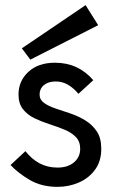

<svg xmlns="http://www.w3.org/2000/svg" viewBox="-20 -721 440 747"><path d="M204 6Q142 6 96.5 -20.5Q51 -47 21 -79L79 -133Q103 -102 134 -85.5Q165 -69 204 -69Q244 -69 268 -89.5Q292 -110 292 -142Q292 -171 274.5 -188.5Q257 -206 230 -217Q203 -228 172 -238Q141 -248 114 -261Q87 -274 69.5 -296Q52 -318 52 -353Q52 -406 90.5 -441.5Q129 -477 194 -477Q284 -477 343 -409L285 -356Q267 -378 245 -391Q223 -404 197 -404Q168 -404 151 -390Q134 -376 134 -353Q134 -333 151.5 -320.5Q169 -308 196 -299Q223 -290 254 -279.5Q285 -269 312 -252.5Q339 -236 356.5 -210Q374 -184 374 -142Q374 -94 350 -61Q326 -28 287 -11Q248 6 204 6ZM98 -489 65 -533 313 -701 362 -623Z"/></svg>

Font: Lil Grotesk Medium
Style: Regular
Weight: 500
Designer: Bastien Sozeau
Foundry: NBR — Bastien Sozeau
Version: Version 3.003; ttfautohint (v1.8.4.7-5d5b);gftools[0.9.33]